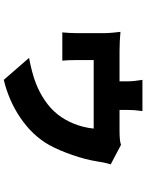

<svg xmlns="http://www.w3.org/2000/svg" viewBox="104 -794 791 1040"><g transform="rotate(90 500.0 -274.5)"><path d="M582 -650H413C419 -611 421 -594 421 -569V-526H256C224 -526 183 -528 153 -531C156 -510 160 -467 160 -447V-291C160 -267 158 -239 156 -216H309C307 -234 306 -262 306 -282V-386H677C669 -306 638 -240 602 -193C558 -136 491 -96 432 -73C401 -60 336 -43 294 -36L413 101C557 67 698 -21 767 -147C805 -216 842 -324 854 -400C856 -416 863 -456 871 -478L765 -534C749 -528 724 -526 688 -526H576V-569C576 -594 577 -611 582 -650Z"/></g></svg>

Font: Noto Sans JP Black
Style: Regular
Weight: 900
Designer: Ryoko NISHIZUKA 西塚涼子 (kana, bopomofo & ideographs); Paul D. Hunt (Latin, Greek & Cyrillic); Sandoll Communications 산돌커뮤니
Foundry: Adobe
Version: Version 2.002;hotconv 1.0.116;makeotfexe 2.5.65601